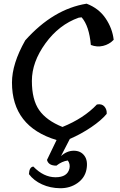

<svg xmlns="http://www.w3.org/2000/svg" viewBox="-20 -769 650 1042"><path d="M319 -80Q435 -127 506 -202Q533 -207 547 -190.5Q561 -174 559 -151Q530 -116 475.5 -79Q421 -42 359 -15L311 78Q343 49 380.5 49Q418 49 438 76Q458 103 449.5 149.5Q441 196 400.5 224.5Q360 253 306.5 252.5Q253 252 208 231.5Q163 211 137 176Q139 137 161 135Q217 193 281.5 193Q346 193 357 145Q362 121 348 102Q317 106 286 130Q243 130 235 99L287 -9Q45 -82 45 -321Q45 -423 117 -550Q269 -720 450 -749Q516 -724 553 -669.5Q590 -615 597 -553Q573 -528 539.5 -520Q506 -512 473 -525Q464 -628 423 -675L407 -673Q300 -635 226.5 -533.5Q153 -432 153 -330Q153 -228 192.5 -171.5Q232 -115 319 -80Z"/></svg>

Font: Tillana Medium
Style: Regular
Weight: 500
Designer: Lipi Raval (Devanagari, Latin), Jonny Pinhorn (Latin)
Foundry: Indian Type Foundry
Version: Version 2.003;PS 1.0;hotconv 1.0.79;makeotf.lib2.5.61930; tt